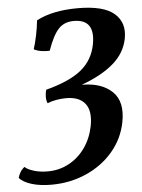

<svg xmlns="http://www.w3.org/2000/svg" viewBox="-101 -730 700 947"><g transform="rotate(-5 249.0 -257.0)"><path d="M115 171Q60 171 18.5 158.5Q-23 146 -43 124Q-40 111 -32 97Q-24 83 -10 72Q3 85 34 94.5Q65 104 102 104Q160 104 208 78Q256 52 288.5 6Q321 -40 333 -100Q347 -174 318 -211Q289 -248 224 -248Q202 -248 177.5 -244Q153 -240 131 -231Q125 -245 125 -263Q125 -281 130 -298Q246 -328 305 -375.5Q364 -423 379 -501Q402 -624 295 -624Q247 -624 218.5 -593Q190 -562 164 -488Q145 -487 124 -490Q103 -493 86 -502Q95 -529 103 -567Q111 -605 115 -643Q195 -685 320 -685Q448 -685 500.5 -639Q553 -593 538 -515Q524 -444 465 -393.5Q406 -343 307 -307Q405 -307 457.5 -256.5Q510 -206 490 -105Q474 -24 420.5 38.5Q367 101 287.5 136Q208 171 115 171Z"/></g></svg>

Font: Vollkorn
Style: Bold Italic
Weight: 700
Italic angle: -11°
Designer: Friedrich Althausen
Foundry: Friedrich Althausen
Version: Version 5.000; ttfautohint (v1.8.3)